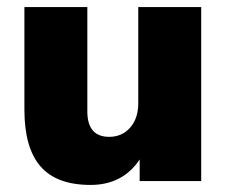

<svg xmlns="http://www.w3.org/2000/svg" viewBox="-20 -512 641 543"><path d="M236 11Q140 11 94.5 -41.5Q49 -94 49 -202V-492H227V-197Q227 -125 289 -125Q325 -125 348 -151Q371 -177 371 -220V-492H549V0H375V-61Q327 11 236 11Z"/></svg>

Font: Nunito Sans Black
Style: Regular
Weight: 900
Designer: Vernon Adams
Foundry: Vernon Adams
Version: Version 3.006; ttfautohint (v1.8.3)